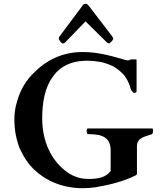

<svg xmlns="http://www.w3.org/2000/svg" viewBox="-20 -982 872 1015"><path d="M447 -36C394.7 -36 353.5 -55.8 322 -82C252.1 -137.2 203 -233.5 203 -357C203 -442.3 218.6 -516.8 254 -569C289.8 -624.7 349.1 -661 440 -661C466 -661 491 -658 515 -654C539 -648 561 -640 581 -630C601 -618 618 -604 634 -587C648 -570 660 -548 668 -523C668 -515.1 676.5 -499.6 682 -496C684 -492 686 -491 689 -491C694.5 -491 702 -493.4 702 -500V-663C702 -666 701 -667 700 -668H671C670 -667 668 -667 668 -666C664.1 -664 663.9 -663 658 -663H652C651 -663 646 -664 639 -666C573.3 -684.8 502.4 -707 417 -707C305.4 -707 222 -660 164 -602C121 -562.7 86.5 -507.8 70 -444C60 -414 56 -383 56 -350C56 -294 66 -244 84 -198C104 -154 129 -115 162 -84C222.1 -27.5 307.7 13 419 13C439 13 461 11 485 8C557.2 -4 633.5 -23.3 691 -52C697.4 -54.6 704 -57.1 704 -64V-207C704 -220 706 -230 712 -237C720.5 -251.9 739.1 -258 757 -264L784 -273C786.9 -274.5 789 -284.9 789 -289C789 -291 789 -294 788 -298C788 -301 787 -303 784 -303H444C442 -303 440 -301 440 -297C438 -293 438 -290 438 -289C438 -286 438 -283 440 -279C440 -275 442 -273 444 -273C468 -273 488 -271 504 -268C543.8 -257.4 565 -235.3 565 -186V-78C540 -45.3 503.9 -36 447 -36ZM432 -869 546 -757C547 -756 549 -754 552 -754C554 -752 556 -752 557 -752C558 -752 560 -753 562 -756L570 -763C573 -766 575 -768 576 -772C578 -774 579 -777 579 -778C578 -781 576 -785 573 -790L452 -948C449 -951 446 -954 443 -958C440 -960 436 -962 432 -962C426 -962 417.8 -957.5 416 -952L296 -791C292.7 -786.1 291 -785 291 -778C291 -769.9 305.4 -752 313 -752C314 -752 316 -752 318 -754C321 -754 323 -756 324 -757Z"/></svg>

Font: fbb
Style: Bold
Weight: 400
Designer: David J. Perry, Michael Sharpe
Version: Version 1.045